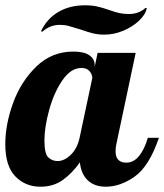

<svg xmlns="http://www.w3.org/2000/svg" viewBox="-33 -700 621 726"><path d="M318 -574C331.3 -570.7 345.7 -569 361 -569C385.7 -569 409.8 -574 433.5 -584C457.2 -594 477.2 -606.8 493.5 -622.5C509.8 -638.2 519.3 -653.7 522 -669L517 -670C500.3 -654.7 479.3 -647 454 -647C441.3 -647 429.7 -648.2 419 -650.5C408.3 -652.8 395.3 -656.7 380 -662C363.3 -668 348.2 -672.5 334.5 -675.5C320.8 -678.5 305.7 -680 289 -680C250.3 -680 216.7 -671.7 188 -655C159.3 -638.3 137.3 -614 122 -582L127 -580C146.3 -597.3 168.3 -606 193 -606C205 -606 216 -604.7 226 -602C236 -599.3 250.7 -595 270 -589C288.7 -582.3 304.7 -577.3 318 -574ZM25 -33C50.3 -7 82 6 120 6C152.7 6 180.8 -2.5 204.5 -19.5C228.2 -36.5 249.7 -58.7 269 -86C272.3 -56 282.5 -33.2 299.5 -17.5C316.5 -1.8 339 6 367 6C403.7 6 440.2 -6.8 476.5 -32.5C512.8 -58.2 543.3 -107 568 -179H526C518 -151 507.2 -128.3 493.5 -111C479.8 -93.7 463.7 -85 445 -85C417.7 -85 404 -99.3 404 -128C404 -139.3 405.3 -150 408 -160L480 -500H336L325 -447V-454C325 -469.3 318.3 -481.7 305 -491C291.7 -500.3 271.3 -505 244 -505C190 -505 143.5 -486.2 104.5 -448.5C65.5 -410.8 36.2 -364.8 16.5 -310.5C-3.2 -256.2 -13 -204.3 -13 -155C-13 -99.7 -0.3 -59 25 -33ZM234.5 -114.5C218.2 -98.8 201.7 -91 185 -91C171 -91 159.2 -95.7 149.5 -105C139.8 -114.3 135 -135.7 135 -169C135 -202.3 141 -240.8 153 -284.5C165 -328.2 181.7 -365.5 203 -396.5C224.3 -427.5 248.3 -443 275 -443C289 -443 299.3 -438.8 306 -430.5C312.7 -422.2 316 -413.7 316 -405L268 -179C262 -151.7 250.8 -130.2 234.5 -114.5Z"/></svg>

Font: DonutKreme
Style: Regular
Weight: 400
Designer: Impallari Type
Foundry: Impallari Type
Version: Version 2.100